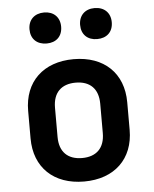

<svg xmlns="http://www.w3.org/2000/svg" viewBox="-55 -832 710 888"><g transform="rotate(-5 300.0 -388.5)"><path d="M417 -642C462 -642 491 -669 491 -714C491 -758 462 -786 417 -786C373 -786 344 -758 344 -714C344 -669 373 -642 417 -642ZM183 -642C227 -642 256 -669 256 -714C256 -758 227 -786 183 -786C138 -786 109 -758 109 -714C109 -669 138 -642 183 -642ZM300 9C441 9 530 -76 530 -211V-339C530 -474 441 -559 300 -559C159 -559 70 -474 70 -339V-211C70 -76 159 9 300 9ZM300 -100C234 -100 195 -137 195 -207V-343C195 -413 234 -450 300 -450C366 -450 405 -413 405 -343V-207C405 -137 366 -100 300 -100Z"/></g></svg>

Font: JetBrains Mono
Style: Bold
Weight: 558
Monospace: yes
Designer: Philipp Nurullin, Konstantin Bulenkov
Foundry: JetBrains
Version: Version 2.305